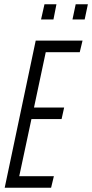

<svg xmlns="http://www.w3.org/2000/svg" viewBox="-20 -878 431 898"><path d="M2 0 147 -688H366L353 -634H194L139 -375H280L268 -321H127L70 -54H232L219 0ZM319 -787 334 -858H391L376 -787ZM172 -787 188 -858H244L230 -787Z"/></svg>

Font: Saira UltraCondensed
Style: Italic
Weight: 400
Width: 1
Italic angle: -12°
Designer: Hector Gatti with collaboration of the Omnibus-Type team
Foundry: Omnibus-Type
Version: Version 1.101